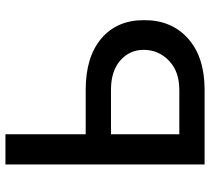

<svg xmlns="http://www.w3.org/2000/svg" viewBox="-53 -714 767 701"><g transform="rotate(-90 330.5 -363.5)"><path d="M190.9 -434.1H353Q473.6 -434.1 540.8 -376.7Q607.9 -319.3 607.4 -220.7Q607.9 -121.1 540.3 -60.5Q472.7 0 353 0H80.6V-727.1H190.9ZM190.9 -341.8V-92.3H353Q420.4 -92.3 459.7 -130.4Q499 -168.5 499 -222.2Q499 -273.9 460.2 -307.9Q421.4 -341.8 353 -341.8Z"/></g></svg>

Font: Karasuma Gothic
Style: Regular
Weight: 500
Designer: Rasmus Andersson / Ryoko Nishizuka
Foundry: Genbu
Version: Version 1.00